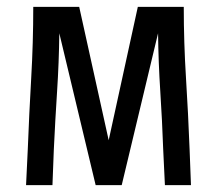

<svg xmlns="http://www.w3.org/2000/svg" viewBox="-20 -540 634 560"><path d="M56 0 61 -104Q65 -208 71 -312Q77 -416 77 -520H211L297 -131L382 -520H516Q516 -416 522.5 -312Q529 -208 533 -104L537 0H461L456 -104Q453 -189 447.5 -273.5Q442 -358 441 -443L335 0H259L153 -443Q152 -358 146.5 -273.5Q141 -189 137 -104L133 0Z"/></svg>

Font: Iosevka QP
Style: Regular
Weight: 400
Designer: Belleve Invis
Foundry: Belleve Invis
Version: Version 20.0.0; ttfautohint (v1.8.4)